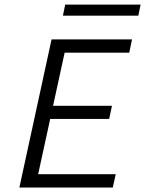

<svg xmlns="http://www.w3.org/2000/svg" viewBox="-20 -833 645 853"><path d="M481.2 0H66.1L209.1 -658H566.5L554.2 -598.9H267.2L149.5 -59.1H494.1ZM155 -304.5 167.9 -363H477.4L465 -304.5ZM259.5 -763.3 269.7 -812.5H604.7L594.5 -763.3Z"/></svg>

Font: Ysabeau
Style: Bold Italic
Weight: 700
Italic angle: -12°
Designer: Christian Thalmann (Catharsis Fonts)
Version: Version 2.002